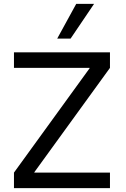

<svg xmlns="http://www.w3.org/2000/svg" viewBox="-20 -970 652 990"><path d="M344 -771 465 -950H373L275 -771ZM52 0H547V-80H157V-82L547 -620V-700H52V-620H442V-618L52 -80Z"/></svg>

Font: Be Vietnam
Style: Regular
Weight: 400
Designer: Gabriel Lam
Foundry: TypeRant
Version: Version 4.000